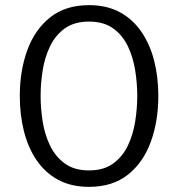

<svg xmlns="http://www.w3.org/2000/svg" viewBox="-20 -715 693 747"><path d="M138 -342Q138 -293.5 146 -242.5Q154 -191.5 174.8 -148.5Q195.5 -105.5 232.2 -78.8Q269 -52 326.5 -52Q383.5 -52 420.2 -78.8Q457 -105.5 477.5 -148.5Q498 -191.5 506 -242.5Q514 -293.5 514 -342Q514 -390.5 506 -441.2Q498 -492 477.5 -535Q457 -578 420.2 -604.5Q383.5 -631 326.5 -631Q269 -631 232.2 -604.5Q195.5 -578 174.8 -535Q154 -492 146 -441.2Q138 -390.5 138 -342ZM57 -342Q57 -439.5 86.2 -519.8Q115.5 -600 175.2 -647.5Q235 -695 326.5 -695Q395.5 -695 446.2 -667.5Q497 -640 530.2 -591.2Q563.5 -542.5 579.8 -478.8Q596 -415 596 -342Q596 -244 566.8 -163.5Q537.5 -83 477.8 -35.5Q418 12 326.5 12Q257 12 206.2 -15.5Q155.5 -43 122.2 -92Q89 -141 73 -205Q57 -269 57 -342Z"/></svg>

Font: Signika
Style: Regular
Weight: 300
Designer: Anna Giedry
Foundry: Anna Giedry
Version: Version 2.000